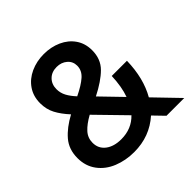

<svg xmlns="http://www.w3.org/2000/svg" viewBox="-188 -877 1054 1054"><g transform="rotate(-45 339.5 -350.0)"><path d="M26 -181Q26 -249 65 -294.5Q104 -340 171 -376Q134 -416 114 -454Q94 -492 94 -539Q94 -593 121.5 -633Q149 -673 196 -694.5Q243 -716 299 -716Q355 -716 401.5 -695Q448 -674 475 -635Q502 -596 502 -543Q502 -475 459 -432Q416 -389 337 -349L454 -228Q475 -286 478 -367H596Q593 -234 539 -140L674 0H536L477 -61Q391 16 270 16Q205 16 149 -6.5Q93 -29 59.5 -74Q26 -119 26 -181ZM270 -84Q350 -84 402 -138L242 -302Q195 -276 169.5 -248Q144 -220 144 -182Q144 -137 178.5 -110.5Q213 -84 270 -84ZM265 -422Q323 -450 353.5 -477Q384 -504 384 -541Q384 -574 359.5 -595Q335 -616 299 -616Q260 -616 236 -592Q212 -568 212 -530Q212 -501 225.5 -475.5Q239 -450 265 -422Z"/></g></svg>

Font: MedMera Sans Semibold
Style: Regular
Weight: 600
Designer: Kasper Nordkvist
Foundry: UNCUT.wtf
Version: Version 1.300